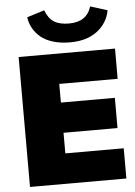

<svg xmlns="http://www.w3.org/2000/svg" viewBox="-62 -991 731 1038"><g transform="rotate(-5 304.0 -472.5)"><path d="M342.8 -759.8Q291 -759.8 250.2 -772.2Q209.5 -784.7 183.6 -806.4Q157.7 -828.1 142.6 -855.5Q127.4 -882.8 123 -915L217.8 -944.8Q233.9 -900.4 263.9 -881.1Q293.9 -861.8 345.2 -861.8Q442.4 -861.8 466.8 -943.8L559.1 -915Q546.4 -845.7 489.7 -802.7Q433.1 -759.8 342.8 -759.8ZM58.1 0V-705.1H581.1V-541H264.2V-439.9H557.1V-275.9H264.2V-164.1H581.1V0Z"/></g></svg>

Font: Mulish ExtraBlack
Style: Regular
Weight: 1000
Designer: Vernon Adams
Foundry: Vernon Adams
Version: Version 3.603; ttfautohint (v1.8.3)